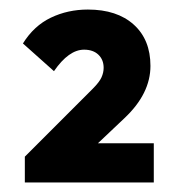

<svg xmlns="http://www.w3.org/2000/svg" viewBox="-20 -726 380 402"><path d="M32 -344V-398L174 -540Q188 -554 192.5 -564Q197 -574 197 -584Q197 -601 186 -611.5Q175 -622 156 -622Q124 -622 93 -577L28 -635Q51 -672 86.5 -689Q122 -706 164 -706Q225 -706 260 -674.5Q295 -643 295 -588Q295 -530 241 -479L185 -426H302V-344Z"/></svg>

Font: Outfit Medium
Style: Regular
Weight: 500
Designer: Rodrigo Fuenzalida
Foundry: fragTYPE
Version: Version 1.100; ttfautohint (v1.8.4.7-5d5b);gftools[0.9.27]